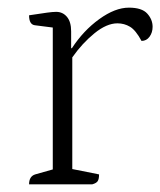

<svg xmlns="http://www.w3.org/2000/svg" viewBox="-20 -482 419 502"><path d="M56 0Q56 -21 72 -26L118 -39V-410L71 -416Q56 -418 56 -442Q89 -447 103.5 -449Q118 -451 127 -451Q144 -451 155 -438Q166 -425 166 -400V-356H168Q198 -402 239.5 -432Q281 -462 317 -462Q351 -462 365 -446.5Q379 -431 379 -412Q379 -397 371 -386Q363 -375 350 -375Q335 -403 320 -412Q305 -421 287 -421Q259 -421 227 -395Q195 -369 169 -332V-40L239 -26Q239 -14 235.5 -8.5Q232 -3 221 0Z"/></svg>

Font: Petrona ExtraLight
Style: Regular
Weight: 200
Designer: Ringo R. Seeber
Foundry: Ringo R. Seeber
Version: Version 2.001; ttfautohint (v1.8.3)